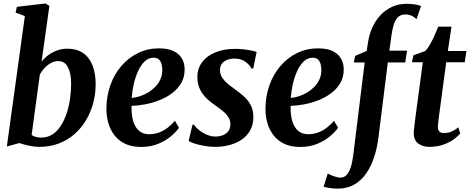

<svg xmlns="http://www.w3.org/2000/svg" viewBox="-20 -837 2712 1108"><path d="M220 -481Q235 -501 257.5 -518Q280 -535 308.2 -545.5Q336.5 -556 368.5 -556Q422 -556 458.2 -531.8Q494.5 -507.5 513.2 -461.5Q532 -415.5 532 -350Q532 -294.5 517.8 -241.8Q503.5 -189 476.5 -143.5Q449.5 -98 410 -63.2Q370.5 -28.5 319.5 -9Q268.5 10.5 207 10.5Q177.5 10.5 145.8 3.5Q114 -3.5 91.5 -11.5L19.5 8.5L123.5 -744.5L70 -764L77.5 -797.5L242 -817L265 -803.5ZM162.5 -58Q172.5 -51 186.5 -47Q200.5 -43 217.5 -43Q254.5 -43 282.8 -61.5Q311 -80 331.2 -111.5Q351.5 -143 364.8 -183.2Q378 -223.5 384.2 -267.5Q390.5 -311.5 390.5 -354.5Q390.5 -411.5 372.5 -448Q354.5 -484.5 316.5 -484.5Q294 -484.5 273.2 -473Q252.5 -461.5 236.2 -443.8Q220 -426 210 -407.5Z M1013 -100Q999.5 -79.5 969.5 -53.2Q939.5 -27 895.5 -8Q851.5 11 795 11Q740.5 11 702.2 -7.2Q664 -25.5 640 -57Q616 -88.5 605 -127.5Q594 -166.5 594 -207.5Q594 -281.5 616.8 -345.2Q639.5 -409 680.8 -456.8Q722 -504.5 777.2 -531.2Q832.5 -558 897 -558Q948.5 -558 981 -542.5Q1013.5 -527 1029.2 -500.2Q1045 -473.5 1045.5 -440Q1046.5 -393.5 1026.2 -358.5Q1006 -323.5 972.2 -298.5Q938.5 -273.5 897.5 -257.8Q856.5 -242 815.2 -234.5Q774 -227 739 -226Q738 -191 743.2 -161.2Q748.5 -131.5 760.8 -109.2Q773 -87 792.8 -74.8Q812.5 -62.5 840 -62.5Q873.5 -62.5 901 -73.5Q928.5 -84.5 950.5 -102.2Q972.5 -120 989.5 -139.5ZM867.5 -504Q837 -504 814.2 -482Q791.5 -460 776 -425Q760.5 -390 751.5 -349.8Q742.5 -309.5 740 -272Q762 -273.5 786.8 -281.5Q811.5 -289.5 834.8 -303.5Q858 -317.5 876.8 -336.8Q895.5 -356 906.2 -380.8Q917 -405.5 916.5 -435Q915.5 -470 903 -487Q890.5 -504 867.5 -504Z M1441.5 -442H1431Q1422.5 -460.5 1397 -479.8Q1371.5 -499 1334.5 -499Q1311.5 -499 1292.2 -492Q1273 -485 1261.5 -470.8Q1250 -456.5 1249.5 -434.5Q1249 -412 1259.8 -393.2Q1270.5 -374.5 1290.2 -357.2Q1310 -340 1336 -321.5Q1364.5 -301.5 1388.5 -279.8Q1412.5 -258 1427.2 -229.8Q1442 -201.5 1442 -161.5Q1442 -119 1424.8 -86.8Q1407.5 -54.5 1377 -33Q1346.5 -11.5 1306.5 -0.5Q1266.5 10.5 1221 10.5Q1191.5 10.5 1159.8 5Q1128 -0.5 1103 -8.5Q1078 -16.5 1068.5 -24.5L1091 -117.5H1099Q1109 -102.5 1128.2 -86.8Q1147.5 -71 1172.5 -60Q1197.5 -49 1223.5 -49Q1245 -49 1264.8 -56.2Q1284.5 -63.5 1297 -79.2Q1309.5 -95 1309.5 -119.5Q1309.5 -142.5 1297.8 -161Q1286 -179.5 1265.5 -196.5Q1245 -213.5 1218.5 -231.5Q1195.5 -247 1172.5 -269Q1149.5 -291 1134.2 -321.2Q1119 -351.5 1119 -392.5Q1119 -442 1146.5 -478.5Q1174 -515 1223.2 -535Q1272.5 -555 1336.5 -555Q1362 -555 1387.8 -552Q1413.5 -549 1433.2 -544.8Q1453 -540.5 1461 -537Z M1931 -100Q1917.5 -79.5 1887.5 -53.2Q1857.5 -27 1813.5 -8Q1769.5 11 1713 11Q1658.5 11 1620.2 -7.2Q1582 -25.5 1558 -57Q1534 -88.5 1523 -127.5Q1512 -166.5 1512 -207.5Q1512 -281.5 1534.8 -345.2Q1557.5 -409 1598.8 -456.8Q1640 -504.5 1695.2 -531.2Q1750.5 -558 1815 -558Q1866.5 -558 1899 -542.5Q1931.5 -527 1947.2 -500.2Q1963 -473.5 1963.5 -440Q1964.5 -393.5 1944.2 -358.5Q1924 -323.5 1890.2 -298.5Q1856.5 -273.5 1815.5 -257.8Q1774.5 -242 1733.2 -234.5Q1692 -227 1657 -226Q1656 -191 1661.2 -161.2Q1666.5 -131.5 1678.8 -109.2Q1691 -87 1710.8 -74.8Q1730.5 -62.5 1758 -62.5Q1791.5 -62.5 1819 -73.5Q1846.5 -84.5 1868.5 -102.2Q1890.5 -120 1907.5 -139.5ZM1785.5 -504Q1755 -504 1732.2 -482Q1709.5 -460 1694 -425Q1678.5 -390 1669.5 -349.8Q1660.5 -309.5 1658 -272Q1680 -273.5 1704.8 -281.5Q1729.5 -289.5 1752.8 -303.5Q1776 -317.5 1794.8 -336.8Q1813.5 -356 1824.2 -380.8Q1835 -405.5 1834.5 -435Q1833.5 -470 1821 -487Q1808.5 -504 1785.5 -504Z M2104 -594Q2111 -640 2129.5 -680Q2148 -720 2176.5 -750.2Q2205 -780.5 2242.8 -797.8Q2280.5 -815 2326.5 -815Q2348 -815 2369.8 -812.2Q2391.5 -809.5 2410 -802.5L2384 -726.5Q2374.5 -735.5 2358.8 -744.5Q2343 -753.5 2318.5 -753.5Q2293.5 -753.5 2277.8 -739Q2262 -724.5 2253 -697Q2244 -669.5 2238.5 -629L2227 -544.5H2329L2318.5 -476.5H2218L2164.5 -47.5Q2157 15 2139.2 69.2Q2121.5 123.5 2093 164.2Q2064.5 205 2024.5 228Q1984.5 251 1932 251.5Q1907 251.5 1883.8 248Q1860.5 244.5 1847.5 241L1871.5 164Q1876 167.5 1889.2 173.2Q1902.5 179 1917.8 183.5Q1933 188 1944.5 188Q1964.5 188 1978.8 174Q1993 160 2002.8 132Q2012.5 104 2018 62.5L2084.5 -476.5H2022L2029.5 -514.5L2096 -543Z M2515.5 -183.5Q2513 -165 2511.2 -150.8Q2509.5 -136.5 2508.2 -125Q2507 -113.5 2507 -103.5Q2507 -86.5 2515.8 -77.8Q2524.5 -69 2540.5 -69Q2565.5 -69 2586.5 -78.2Q2607.5 -87.5 2624.5 -102.5L2636 -66.5Q2621 -49 2596 -31.2Q2571 -13.5 2536.2 -1.5Q2501.5 10.5 2457.5 10.5Q2419.5 10.5 2393.2 -9Q2367 -28.5 2367.5 -73.5Q2368 -78 2368.5 -85Q2369 -92 2370.5 -103.8Q2372 -115.5 2374.2 -134Q2376.5 -152.5 2380 -180L2420 -477.5H2357L2366 -518L2433.5 -542.5Q2447 -555 2461 -579.5Q2475 -604 2487.5 -632Q2500 -660 2509 -683H2585.5L2564.5 -542.5H2671.5L2662 -477.5H2555Z"/></svg>

Font: Merriweather 48pt
Style: Bold Italic
Weight: 700
Italic angle: -7.8°
Version: Version 2.101